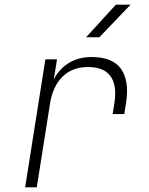

<svg xmlns="http://www.w3.org/2000/svg" viewBox="-20 -805 640 825"><path d="M88 0 175 -550H225L211 -463Q234 -509 276 -534.5Q318 -560 373 -560Q464 -560 500 -509Q536 -458 522 -365L514 -315H464L472 -365Q483 -439 454.5 -478Q426 -517 358 -517Q291 -517 249 -476Q207 -435 195 -360L138 0ZM350 -645 478 -785H541L407 -645Z"/></svg>

Font: JetBrains Mono NL Thin
Style: Italic
Weight: 100
Italic angle: -9°
Monospace: yes
Designer: Philipp Nurullin, Konstantin Bulenkov
Foundry: JetBrains
Version: Version 2.305; ttfautohint (v1.8.4.7-5d5b)